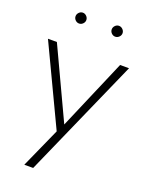

<svg xmlns="http://www.w3.org/2000/svg" viewBox="-166 -747 811 1065"><g transform="rotate(20 239.5 -215.0)"><path d="M221.2 1 0 -465.3H52.7L247.6 -49.3L425.8 -465.3H478.5L168 236.3H115.7ZM368.7 -613Q358.9 -603.5 346.2 -603.5Q333.5 -603.5 324 -613Q314.5 -622.6 314.5 -635.3Q314.5 -647.9 324 -657.7Q333.5 -667.5 346.2 -667.5Q358.9 -667.5 368.7 -657.7Q378.4 -647.9 378.4 -635.3Q378.4 -622.6 368.7 -613ZM155 -613Q145.5 -603.5 132.8 -603.5Q120.1 -603.5 110.6 -613Q101.1 -622.6 101.1 -635.3Q101.1 -647.9 110.6 -657.7Q120.1 -667.5 132.8 -667.5Q145.5 -667.5 155 -657.7Q164.6 -647.9 164.6 -635.3Q164.6 -622.6 155 -613Z"/></g></svg>

Font: Spartan MB Light
Style: Regular
Weight: 300
Designer: Matt Bailey, Mirko Velimirovic
Foundry: Matt Bailey
Version: Version 1.005